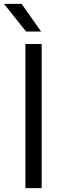

<svg xmlns="http://www.w3.org/2000/svg" viewBox="-40 -966 324 986"><path d="M90.5 0V-740H174V0ZM94 -804 -19.5 -946H71L171 -804Z"/></svg>

Font: Encode Sans Semi Expanded
Style: Regular
Weight: 400
Width: 6
Designer: Multiple Designers
Foundry: Impallari Type
Version: Version 2.000